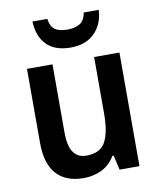

<svg xmlns="http://www.w3.org/2000/svg" viewBox="-85 -826 752 904"><g transform="rotate(-10 290.5 -374.0)"><path d="M510 -543V0H415L399 -70H393Q369 -29 329.5 -9.5Q290 10 242 10Q158 10 113 -39.5Q68 -89 68 -188V-543H190V-216Q190 -92 273 -92Q340 -92 364.5 -138Q389 -184 389 -272V-543ZM449 -758Q445 -689 403 -647.5Q361 -606 289 -606Q214 -606 174.5 -646Q135 -686 132 -758H203Q209 -719 230 -705.5Q251 -692 290 -692Q324 -692 347.5 -706Q371 -720 377 -758Z"/></g></svg>

Font: Noto Sans Lao SemiCondensed SemiBold
Style: Regular
Weight: 600
Width: 4
Designer: Monotype Design Team
Foundry: Monotype Imaging Inc.
Version: Version 2.003; ttfautohint (v1.8.4.7-5d5b)